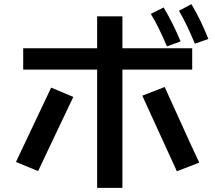

<svg xmlns="http://www.w3.org/2000/svg" viewBox="-20 -869 1040 927"><path d="M92 -533V-636H908V-533ZM449 38V-790H571V38ZM164 -43 57 -87Q99 -177 142 -266.5Q185 -356 227 -446L334 -401Q292 -312 249 -222.5Q206 -133 164 -43ZM834 -42Q792 -133 750.5 -224.5Q709 -316 667 -407L775 -449Q817 -358 858 -266.5Q899 -175 942 -84ZM786 -645Q766 -692 747.5 -730Q729 -768 708 -802L770 -833Q794 -793 814.5 -751.5Q835 -710 852 -669ZM921 -658Q901 -706 882.5 -744.5Q864 -783 844 -817L904 -849Q929 -808 949 -765.5Q969 -723 986 -681Z"/></svg>

Font: Murecho Thin Medium
Style: Regular
Weight: 500
Version: Version 1.010